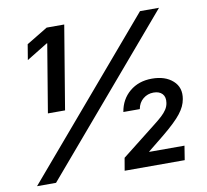

<svg xmlns="http://www.w3.org/2000/svg" viewBox="-80 -816 973 904"><g transform="rotate(-10 406.5 -364.0)"><path d="M283.7 -727.5 217.3 -328.6H135.3L189.5 -654.3H187L85.9 -592.3L98.1 -666L199.7 -727.5ZM25.4 0 646 -727.5H736.8L116.2 0ZM444.3 0 454.6 -60.1 619.6 -189.9Q641.6 -207 657 -221.2Q672.4 -235.4 681.6 -249.5Q690.9 -263.7 693.4 -280.3Q697.8 -308.1 683.6 -323.5Q669.4 -338.9 641.6 -338.9Q613.3 -338.9 591.8 -321.3Q570.3 -303.7 564.9 -273.4H486.3Q496.1 -333 539.1 -368.9Q582 -404.8 645.5 -404.8Q709 -404.8 745.6 -371.8Q782.2 -338.9 772.5 -284.7Q769.5 -267.6 762 -251.2Q754.4 -234.9 740.7 -217.3Q727.1 -199.7 704.8 -178.5Q682.6 -157.2 649.9 -130.4L574.2 -69.3L573.7 -67.4H742.2L731.4 0Z"/></g></svg>

Font: Inter 24pt Medium
Style: Italic
Weight: 500
Italic angle: -9.3988°
Designer: Rasmus Andersson
Foundry: rsms
Version: Version 4.001;git-66647c0bb